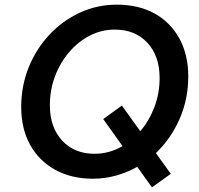

<svg xmlns="http://www.w3.org/2000/svg" viewBox="-20 -751 855 824"><path d="M481 -731Q575 -731 643.5 -693Q712 -655 750 -585.5Q788 -516 788 -423Q788 -325 750.5 -240Q713 -155 649 -94L713 -5L632 53L569 -35Q526 -11 478 2.5Q430 16 379 16Q286 16 216.5 -22.5Q147 -61 109 -130Q71 -199 71 -292Q71 -382 103 -461.5Q135 -541 191.5 -601.5Q248 -662 322.5 -696.5Q397 -731 481 -731ZM503 -298 582 -188Q620 -232 642.5 -291Q665 -350 665 -416Q665 -511 612.5 -567.5Q560 -624 473 -624Q416 -624 366 -598.5Q316 -573 277 -527.5Q238 -482 216 -423.5Q194 -365 194 -299Q194 -205 246.5 -148Q299 -91 386 -91Q449 -91 506 -124L423 -240Z"/></svg>

Font: Wix Madefor Text SemiBold
Style: Italic
Weight: 600
Italic angle: -12°
Designer: Dalton Maag Ltd
Foundry: Dalton Maag Ltd
Version: Version 3.100